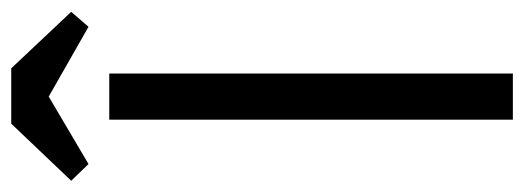

<svg xmlns="http://www.w3.org/2000/svg" viewBox="-312 -602 910 333"><g transform="rotate(-90 142.5 -435.0)"><path d="M102 -700H182V0H102ZM191 -870 289 -766 263 -736 142 -805 25 -736 -4 -766 95 -870Z"/></g></svg>

Font: Tilda Sans
Style: Regular
Weight: 400
Designer: ParaType Ltd
Foundry: ParaType Ltd
Version: Version 1.002W